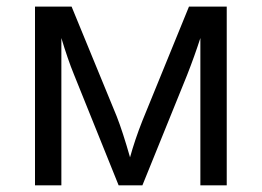

<svg xmlns="http://www.w3.org/2000/svg" viewBox="-20 -556 786 576"><path d="M370.1 -84Q384.8 -137.2 407.2 -193.8L546.9 -536.1H660.2V0H581.1V-441.9Q564 -388.7 541 -330.1L407.2 0H335.9L202.1 -332Q192.4 -355.5 182.9 -383.3Q173.3 -411.1 164.1 -441.9V0H85V-536.1H194.8L330.1 -207Q348.1 -161.1 370.1 -84Z"/></svg>

Font: NotoPenekeko
Style: Regular
Weight: 400
Designer: Monotype Design team
Foundry: Monotype Imaging Inc.
Version: Version 1.04